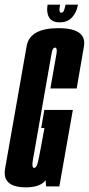

<svg xmlns="http://www.w3.org/2000/svg" viewBox="-50 -801 382 825"><path d="M61.5 4Q-0.5 4 -20.5 -25Q-34 -44.5 -28 -77.5Q-13.5 -158.5 18.5 -341Q51 -526 64.5 -603Q78 -680 201.5 -680Q284.5 -680 305 -644Q315.5 -626.5 310.5 -600.5Q297 -521.5 279.5 -421H166.5Q188 -541.5 192.5 -569Q196.5 -592 189.5 -595.5Q188.5 -596.5 186.5 -596.5Q176 -596.5 171.8 -572Q167.5 -547.5 129.5 -331.5Q97.5 -149.5 91.5 -114.5Q86 -84 94 -80Q95 -79.5 96.5 -79.5Q104 -79.5 109.5 -93Q115 -106.5 129.5 -188L141 -251H127L140.5 -328.5H263L205 0H148L146 -26.5Q122.5 4 61.5 4ZM206.5 -705Q173 -705 160.8 -726.5Q148.5 -748 154.5 -781H208Q204.5 -761 206 -753.8Q207.5 -746.5 213.5 -746.5Q220 -746.5 224 -754.2Q228 -762 231.5 -781H285Q279.5 -748 259.8 -726.5Q240 -705 206.5 -705Z"/></svg>

Font: Anybody UltraCondensed SemiBold
Style: Italic
Weight: 600
Width: 1
Italic angle: -10°
Designer: Tyler Finck
Foundry: Etcetera Type Company
Version: Version 1.010; ttfautohint (v1.8.3) -l 8 -r 50 -G 200 -x 14 